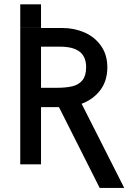

<svg xmlns="http://www.w3.org/2000/svg" viewBox="-20 -782 640 915"><path d="M76.5 -648.5H279Q334 -648.5 382.8 -627.2Q431.5 -606 461.5 -563.5Q491.5 -521 491.5 -461Q491.5 -397 458.2 -352.8Q425 -308.5 369 -287.5L572 113.5H455L261 -271.5H175.5V1H76.5ZM390.5 -462Q390.5 -511 360 -535.2Q329.5 -559.5 267 -559.5H175.5V-363.5H248Q295 -363.5 325.5 -371Q356 -378.5 373.2 -400Q390.5 -421.5 390.5 -462ZM76.5 -761.5H175.5V-649H76.5Z"/></svg>

Font: JuliaMono Medium
Style: Regular
Weight: 500
Monospace: yes
Designer: cormullion
Foundry: corm
Version: Version 0.054; ttfautohint (v1.8.4)